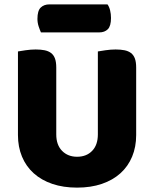

<svg xmlns="http://www.w3.org/2000/svg" viewBox="-20 -841 704 877"><path d="M602 -224Q602 -170 583.5 -125.5Q565 -81 530 -49.5Q495 -18 445 -1Q395 16 332 16Q269 16 219 -1Q169 -18 134 -49.5Q99 -81 80.5 -125.5Q62 -170 62 -224V-606Q73 -608 97 -611.5Q121 -615 143 -615Q166 -615 183.5 -611.5Q201 -608 213 -599Q225 -590 231 -574Q237 -558 237 -532V-227Q237 -179 263.5 -152Q290 -125 332 -125Q375 -125 401 -152Q427 -179 427 -227V-606Q438 -608 462 -611.5Q486 -615 508 -615Q531 -615 548.5 -611.5Q566 -608 578 -599Q590 -590 596 -574Q602 -558 602 -532ZM167 -693Q162 -704 156.5 -720.5Q151 -737 151 -755Q151 -792 166 -806.5Q181 -821 206 -821H471Q479 -810 483 -793.5Q487 -777 487 -759Q487 -722 472.5 -707.5Q458 -693 433 -693Z"/></svg>

Font: Baloo Tamma
Style: Regular
Weight: 400
Designer: Divya Kowshik and Ek Type
Foundry: Ek Type
Version: Version 1.443;PS 1.000;hotconv 16.6.51;makeotf.lib2.5.65220;